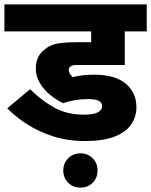

<svg xmlns="http://www.w3.org/2000/svg" viewBox="-20 -642 688 874"><path d="M378 -191Q354 -191 324.5 -186.5Q295 -182 268 -172Q238 -186 209 -209.5Q180 -233 161.5 -264Q143 -295 143 -329Q143 -358 152.5 -379Q162 -400 181 -415Q197 -429 216 -436.5Q235 -444 264.5 -447Q294 -450 339 -450H395V-499H0V-622H648V-499H548V-346H333Q319 -346 312.5 -344.5Q306 -343 302 -340Q297 -337 295 -333.5Q293 -330 293 -323Q293 -314 298 -306.5Q303 -299 310 -291Q332 -296 354.5 -299Q377 -302 410 -302Q504 -302 552.5 -261Q601 -220 601 -154Q601 -111 577.5 -76Q554 -41 502.5 -20.5Q451 0 368 0Q288 0 221.5 -21.5Q155 -43 102.5 -77Q50 -111 13 -149L117 -236Q168 -185 226.5 -152.5Q285 -120 361 -120Q407 -120 426 -131Q445 -142 445 -159Q445 -174 430.5 -182.5Q416 -191 378 -191ZM268 134Q268 101 290.5 78.5Q313 56 346 56Q380 56 402 78.5Q424 101 424 134Q424 168 402 190Q380 212 346 212Q313 212 290.5 190Q268 168 268 134Z"/></svg>

Font: Noto Sans Devanagari ExtraBold
Style: Regular
Weight: 800
Version: Version 2.003